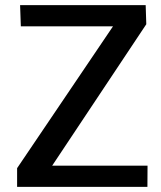

<svg xmlns="http://www.w3.org/2000/svg" viewBox="-20 -731 631 751"><path d="M46.9 0V-73.2L421.9 -627.9H61.5L58.6 -710.9H549.8L552.2 -636.2L184.1 -83H557.1L556.6 0Z"/></svg>

Font: Comme Medium
Style: Regular
Weight: 500
Version: Version 1.000;gftools[0.9.27]